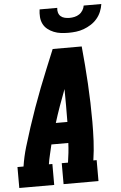

<svg xmlns="http://www.w3.org/2000/svg" viewBox="-72 -998 655 1041"><g transform="rotate(-5 255.0 -477.5)"><path d="M-10 0V-114H23Q31 -167 46.5 -219Q62 -271 79 -323Q96 -375 114.5 -427Q133 -479 153 -530.5Q173 -582 194 -633Q215 -684 236 -735H394Q399 -684 403 -633Q407 -582 410 -530.5Q413 -479 414.5 -427Q416 -375 416 -323Q416 -271 413.5 -219Q411 -167 403 -114H421V0H231V-114H265Q269 -140 272 -166.5Q275 -193 276 -220H184Q178 -193 171.5 -166.5Q165 -140 161 -114H180V0ZM218 -334H281Q282 -379 281.5 -424Q281 -469 281 -513Q264 -469 248 -424Q232 -379 218 -334ZM329 -815Q308 -815 288 -817.5Q268 -820 249.5 -827.5Q231 -835 216 -847Q201 -859 192.5 -876Q184 -893 182.5 -913.5Q181 -934 184 -955H280Q278 -942 281.5 -929.5Q285 -917 294 -909Q303 -901 316 -898Q329 -895 342 -895Q355 -895 369 -898Q383 -901 395 -909Q407 -917 414.5 -929.5Q422 -942 424 -955H520Q517 -934 508.5 -913.5Q500 -893 485.5 -876Q471 -859 452 -847Q433 -835 412.5 -827.5Q392 -820 371 -817.5Q350 -815 329 -815Z"/></g></svg>

Font: Iosevka Curly Slab Heavy
Style: Italic
Weight: 900
Italic angle: -9°
Monospace: yes
Designer: Belleve Invis
Foundry: Belleve Invis
Version: Version 22.1.2; ttfautohint (v1.8.4)